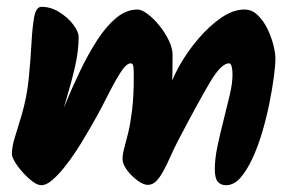

<svg xmlns="http://www.w3.org/2000/svg" viewBox="-20 -556 859 564"><path d="M211 -447Q211 -406 200 -358.5Q189 -311 173.5 -260Q158 -209 143 -156L129 -149Q149 -194 170 -245.5Q191 -297 215 -347Q239 -397 265.5 -438Q292 -479 321.5 -503.5Q351 -528 384 -528Q396 -528 413.5 -515Q431 -502 448 -481Q465 -460 476 -437Q487 -414 487 -394Q487 -377 486.5 -343.5Q486 -310 484 -278L473 -280Q482 -318 506 -361Q530 -404 562.5 -442Q595 -480 630 -504Q665 -528 698 -528Q720 -528 737 -511.5Q754 -495 765.5 -471.5Q777 -448 783 -424Q789 -400 789 -385Q789 -365 784.5 -330.5Q780 -296 771.5 -253.5Q763 -211 750.5 -168.5Q738 -126 721.5 -90.5Q705 -55 686 -33.5Q667 -12 644 -12Q628 -12 619.5 -22.5Q611 -33 611 -59Q611 -90 619 -127.5Q627 -165 637 -204Q647 -243 655 -277.5Q663 -312 663 -337Q663 -351 660.5 -360.5Q658 -370 653 -370Q630 -370 597.5 -315.5Q565 -261 501 -139Q489 -115 479 -92.5Q469 -70 459 -52Q449 -34 438.5 -23.5Q428 -13 414 -13Q401 -13 383.5 -26Q366 -39 353 -56.5Q340 -74 340 -89Q340 -103 345 -121Q350 -139 356.5 -165.5Q363 -192 368 -232.5Q373 -273 373 -331Q373 -348 372 -359Q371 -370 364 -370Q351 -370 333 -341.5Q315 -313 290.5 -264Q266 -215 230 -155Q219 -136 203 -111.5Q187 -87 169 -64.5Q151 -42 133.5 -27Q116 -12 102 -12Q90 -12 75.5 -23Q61 -34 47 -49.5Q33 -65 24 -80Q15 -95 15 -103Q15 -125 23.5 -152Q32 -179 43 -216Q59 -270 64.5 -326Q70 -382 72.5 -429.5Q75 -477 80.5 -506.5Q86 -536 102 -536Q129 -536 154 -520.5Q179 -505 195 -484Q211 -463 211 -447Z"/></svg>

Font: Kalam Variable Light
Style: Regular
Weight: 300
Designer: Lipi Raval, Jonny Pinhorn
Foundry: Indian Type Foundry
Version: Version 3.000